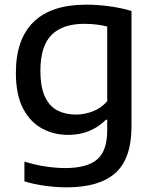

<svg xmlns="http://www.w3.org/2000/svg" viewBox="-20 -572 660 822"><path d="M265.5 230Q223 230 175.2 223.8Q127.5 217.5 84.5 204.5V120Q132.5 134.5 176.5 141Q220.5 147.5 259 147.5Q353 147.5 396 110.5Q439 73.5 439 -14.5V-59.5H433.5Q405 -30 364.2 -12.2Q323.5 5.5 271.5 5.5Q210.5 5.5 159.8 -22Q109 -49.5 78.5 -108Q48 -166.5 48 -260.5Q48 -404 123.8 -478Q199.5 -552 348.5 -552Q398 -552 449 -545Q500 -538 543 -525V-32.5Q543 107 474.2 168.5Q405.5 230 265.5 230ZM304.5 -81.5Q341 -81.5 376.8 -95Q412.5 -108.5 439 -138.5V-458.5Q419.5 -463.5 394 -466.8Q368.5 -470 339.5 -470Q248 -470 200.5 -422.2Q153 -374.5 153 -270Q153 -198 172.8 -157Q192.5 -116 226.5 -98.8Q260.5 -81.5 304.5 -81.5Z"/></svg>

Font: Encode Sans Semi Expanded Medium
Style: Regular
Weight: 500
Width: 6
Designer: Multiple Designers
Foundry: Impallari Type
Version: Version 3.000; ttfautohint (v1.8.3) -l 8 -r 50 -G 200 -x 14 